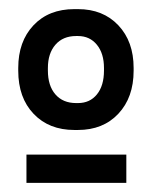

<svg xmlns="http://www.w3.org/2000/svg" viewBox="-20 -725 343 421"><path d="M143 -440H151Q206.1 -440 239.5 -475.6Q273 -511.3 273 -570V-576Q273 -634 239.5 -669.5Q206 -705 151 -705H143Q86.8 -705 53.4 -669.5Q20 -634 20 -576V-570Q20 -510.7 53.7 -475.4Q87.4 -440 143 -440ZM38 -324H257V-386H38ZM147 -499Q118 -499 101.5 -518Q85 -537 85 -570.4V-575.8Q85 -607.9 101.5 -626.9Q118 -646 147 -646H151Q176.8 -646 192.4 -626.9Q208 -607.9 208 -575.8V-570.4Q208 -537 192.5 -518Q177.1 -499 151 -499Z"/></svg>

Font: Fixel Variable
Style: Regular
Weight: 100
Width: 3
Designer: AlfaBravo + MacPaw
Foundry: Kyrylo Tkachov, Marchela Mozhyna, Serhii Makarenko, Maria Weinstein, Zakhar Kryvoshyya
Version: Version 1.211